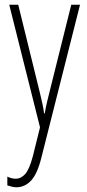

<svg xmlns="http://www.w3.org/2000/svg" viewBox="-20 -549 367 811"><path d="M19 -529H57L148 -159Q155 -130 158.5 -114Q162 -98 163.5 -88.5Q165 -79 166 -70H169Q174 -99 179 -119.5Q184 -140 189 -160L281 -529H318L155 116Q138 185 111.5 213.5Q85 242 49 242Q39 242 30 239.5Q21 237 11 234V197Q29 206 47 206Q68 206 86 186.5Q104 167 119 110L149 -11Z"/></svg>

Font: Noto Sans Gujarati UI ExtraCondensed ExtraLight
Style: Regular
Weight: 200
Width: 2
Designer: Jelle Bosma - Monotype Design Team, Universal Thirst
Foundry: Monotype Imaging Inc.
Version: Version 2.106; ttfautohint (v1.8.4.7-5d5b)